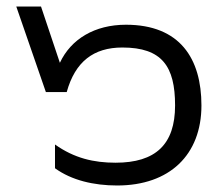

<svg xmlns="http://www.w3.org/2000/svg" viewBox="-20 -560 689 590"><path d="M367 -484C271 -484 198 -440 164 -367L106 -540H30L121 -277H185C211 -371 268 -414 356 -414C478 -414 518 -356 518 -236C518 -116 458 -60 335 -60C268 -60 208 -74 149 -116V-43C200 -6 268 10 340 10C501 10 599 -84 599 -236C599 -380 533 -484 367 -484Z"/></svg>

Font: Kanit Light
Style: Regular
Weight: 300
Designer: Katatrad Team
Foundry: CadsonDemak
Version: Version 1.000;PS 001.000;hotconv 1.0.88;makeotf.lib2.5.64775